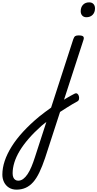

<svg xmlns="http://www.w3.org/2000/svg" viewBox="-431 -815 825 1627"><path d="M46 74Q64 60 85 46.5Q106 33 126.5 20.5Q147 8 166 -2.5Q185 -13 199 -20Q214 -28 223.5 -21.5Q233 -15 237 -1.5Q241 12 238.5 25Q236 38 225 44Q205 54 181.5 68.5Q158 83 132 99Q106 115 80.5 132Q55 149 33 165ZM-291 792Q-328 792 -355 775Q-382 758 -396.5 729Q-411 700 -411 665Q-411 608 -391 548.5Q-371 489 -332 426.5Q-293 364 -234.5 300.5Q-176 237 -99 173Q-75 154 -50 135Q-25 116 2 97L190 -483Q197 -503 206.5 -509Q216 -515 235 -515Q266 -515 274.5 -505.5Q283 -496 276 -476L-49 524Q-73 595 -97.5 646Q-122 697 -150.5 729Q-179 761 -214 776.5Q-249 792 -291 792ZM-277 716Q-254 716 -234.5 701.5Q-215 687 -197.5 661Q-180 635 -164.5 598Q-149 561 -135 517L-38 218Q-48 226 -58 234Q-68 242 -78 250Q-141 306 -187.5 359.5Q-234 413 -264.5 464Q-295 515 -309.5 562.5Q-324 610 -324 653Q-324 673 -318.5 687Q-313 701 -302 708.5Q-291 716 -277 716ZM301 -669Q279 -669 266 -683Q253 -697 253 -720Q253 -754 272.5 -774.5Q292 -795 325 -795Q348 -795 361 -781Q374 -767 374 -744Q374 -710 354 -689.5Q334 -669 301 -669Z"/></svg>

Font: Playwrite NL
Style: Regular
Weight: 400
Designer: Veronika Burian, José Scaglione
Foundry: TypeTogether
Version: Version 1.002